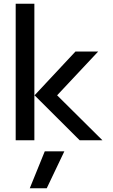

<svg xmlns="http://www.w3.org/2000/svg" viewBox="-20 -759 609 1039"><path d="M64.9 0V-738.8H166V0ZM411.1 0 167 -243.2 388.2 -480H511.2L289.1 -243.2L534.2 0ZM141.1 259.8 222.2 60.1H328.1L232.9 259.8Z"/></svg>

Font: Prompt
Style: Regular
Weight: 400
Designer: Katatrad Team
Foundry: CadsonDemak
Version: Version 1.000;PS 001.000;hotconv 1.0.88;makeotf.lib2.5.64775